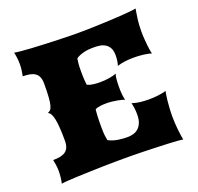

<svg xmlns="http://www.w3.org/2000/svg" viewBox="-123 -836 996 968"><g transform="rotate(-20 374.5 -351.5)"><path d="M48.8 0Q51.8 -12.2 54 -29.5Q56.2 -46.9 56.2 -65.4Q56.2 -82.5 53.7 -98.9Q51.3 -115.2 48.8 -127Q70.8 -127 87.4 -130.4Q104 -133.8 115.2 -141.8Q126.5 -149.9 132.1 -163.8Q137.7 -177.7 137.7 -198.7Q137.7 -239.7 135.5 -269Q133.3 -298.3 129.2 -317.4Q125 -336.4 118.7 -346.4Q112.3 -356.4 104 -358.9Q112.8 -361.8 119.1 -368.2Q125.5 -374.5 129.6 -389.9Q133.8 -405.3 135.7 -432.4Q137.7 -459.5 137.7 -504.4Q137.7 -525.4 132.1 -539.3Q126.5 -553.2 115.2 -561.3Q104 -569.3 87.4 -572.8Q70.8 -576.2 48.8 -576.2Q51.3 -587.9 53.7 -604.2Q56.2 -620.6 56.2 -637.7Q56.2 -656.2 54 -673.6Q51.8 -690.9 48.8 -703.1Q58.6 -700.7 82.5 -698.5Q106.4 -696.3 138.2 -694.3Q169.9 -692.4 206.1 -690.9Q242.2 -689.5 276.6 -688.2Q311 -687 340.1 -686.5Q369.1 -686 386.7 -686Q404.3 -686 431.6 -686.5Q459 -687 490.5 -688.2Q522 -689.5 554.9 -690.9Q587.9 -692.4 616.9 -694.3Q646 -696.3 668.2 -698.5Q690.4 -700.7 700.2 -703.1Q696.3 -682.6 692.1 -651.1Q688 -619.6 688 -584.5Q688 -564 689.5 -544.2Q690.9 -524.4 692.6 -508.1Q694.3 -491.7 696.5 -479.5Q698.7 -467.3 700.2 -461.4Q692.9 -464.4 681.9 -466.6Q670.9 -468.8 658.2 -470.5Q645.5 -472.2 631.8 -472.9Q618.2 -473.6 605.5 -473.6Q583 -473.6 560.5 -470.9Q538.1 -468.3 517.6 -461.4Q521 -471.7 523.2 -486.3Q525.4 -501 525.4 -516.1Q525.4 -541 516.8 -555.9Q508.3 -570.8 495.1 -578.6Q481.9 -586.4 466.3 -588.6Q450.7 -590.8 436.5 -590.8Q425.3 -590.8 412.8 -590.1Q400.4 -589.4 387.5 -586.7Q374.5 -584 361.8 -579.3Q349.1 -574.7 338.4 -566.9Q336.4 -555.7 335 -541Q333.5 -526.4 333.5 -504.4Q333.5 -471.7 334.7 -453.4Q335.9 -435.1 337.9 -425.3Q351.1 -419.4 368.7 -417Q386.2 -414.6 404.8 -414.6Q432.6 -414.6 457.5 -418.9Q482.4 -423.3 493.7 -429.2Q489.7 -418.5 488 -399.4Q486.3 -380.4 486.3 -359.4Q486.3 -347.7 486.8 -336.2Q487.3 -324.7 488.5 -315.2Q489.7 -305.7 491 -298.6Q492.2 -291.5 493.7 -288.1Q489.3 -290.5 479.5 -293.2Q469.7 -295.9 456.8 -298.3Q443.8 -300.8 428.5 -302.5Q413.1 -304.2 397 -304.2Q380.4 -304.2 365.2 -302.2Q350.1 -300.3 337.9 -294.9Q336.9 -289.1 336.2 -281.5Q335.4 -273.9 334.7 -262.5Q334 -251 333.7 -235.4Q333.5 -219.7 333.5 -198.7Q333.5 -172.4 335.4 -156Q337.4 -139.6 339.8 -127.9Q351.6 -121.6 364.7 -117.4Q377.9 -113.3 391.4 -111.1Q404.8 -108.9 417.5 -108.2Q430.2 -107.4 441.4 -107.4Q455.6 -107.4 470.5 -111.1Q485.4 -114.7 497.6 -124.8Q509.8 -134.8 517.6 -152.6Q525.4 -170.4 525.4 -198.2Q525.4 -215.8 523.2 -232.9Q521 -250 517.6 -261.2Q538.1 -254.4 560.5 -251.7Q583 -249 605.5 -249Q618.2 -249 631.8 -249.8Q645.5 -250.5 658.2 -252.2Q670.9 -253.9 681.9 -256.1Q692.9 -258.3 700.2 -261.2Q698.7 -254.9 696.5 -241.7Q694.3 -228.5 692.6 -210.7Q690.9 -192.9 689.5 -171.6Q688 -150.4 688 -128.4Q688 -109.4 689.2 -91.1Q690.4 -72.8 692.1 -56.2Q693.8 -39.6 696 -25.1Q698.2 -10.7 700.2 0Q690.4 -2 668.2 -3.7Q646 -5.4 616.9 -6.6Q587.9 -7.8 554.9 -9Q522 -10.3 490.5 -11Q459 -11.7 431.6 -12Q404.3 -12.2 386.7 -12.2Q369.1 -12.2 340.1 -12Q311 -11.7 276.6 -11Q242.2 -10.3 206.1 -9Q169.9 -7.8 138.2 -6.6Q106.4 -5.4 82.5 -3.7Q58.6 -2 48.8 0Z"/></g></svg>

Font: Arbutus
Style: Regular
Weight: 400
Designer: Karolina Lach
Foundry: Sorkin Type Co.
Version: Version 1.003